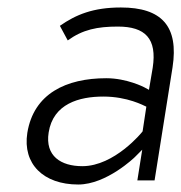

<svg xmlns="http://www.w3.org/2000/svg" viewBox="-20 -482 484 513"><path d="M53 -127C40 -44 96 11 189 11C265 11 340 -62 340 -62L360 -82L347 0H393L441 -302C458 -412 412 -462 303 -462C229 -462 183 -443 140 -413L161 -374C201 -403 240 -411 295 -411C368 -411 400 -379 388 -301L378 -242L365 -249C365 -249 319 -273 264 -273C157 -273 70 -232 53 -127ZM110 -128C122 -205 192 -224 256 -224C321 -224 364 -200 371 -197L361 -131C360 -129 286 -38 200 -38C143 -38 100 -65 110 -128Z"/></svg>

Font: Charger Sport
Style: ExLitNrwObl
Weight: 200
Designer: Jasper
Foundry: Cannot Into Space Fonts
Version: Version 1.1